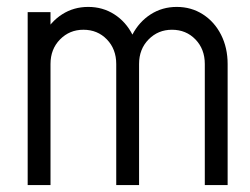

<svg xmlns="http://www.w3.org/2000/svg" viewBox="-20 -535 723 555"><path d="M60 0V-500H126V0ZM316 0V-350H382V0ZM87 -350Q87 -397 106.5 -434.5Q126 -472 159.5 -493.5Q193 -515 235 -515L221 -449Q181 -449 153.5 -421Q126 -393 126 -350ZM316 -350Q316 -393 289 -421Q262 -449 221 -449L235 -515Q277 -515 310.5 -493.5Q344 -472 363 -434.5Q382 -397 382 -350ZM572 0V-350H638V0ZM343 -350Q343 -397 362.5 -434.5Q382 -472 415.5 -493.5Q449 -515 491 -515L477 -449Q437 -449 409.5 -421Q382 -393 382 -350ZM572 -350Q572 -393 545 -421Q518 -449 477 -449L491 -515Q533 -515 566.5 -493.5Q600 -472 619 -434.5Q638 -397 638 -350Z"/></svg>

Font: Akshar Light
Style: Regular
Weight: 300
Designer: Tall Chai
Foundry: Tall Chai
Version: Version 1.100